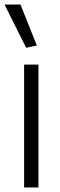

<svg xmlns="http://www.w3.org/2000/svg" viewBox="-30 -824 265 844"><path d="M76 -540H139V0H76ZM85 -614 -10 -804H60L132 -624Z"/></svg>

Font: Encode Sans Narrow
Style: Light
Weight: 300
Designer: Pablo Impallari, Andres Torresi
Foundry: Pablo Impallari, Andres Torresi
Version: Version 1.000; ttfautohint (v1.00) -l 8 -r 50 -G 200 -x 14 -